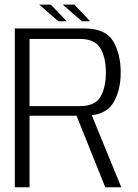

<svg xmlns="http://www.w3.org/2000/svg" viewBox="-20 -796 588 816"><path d="M43 0H105.5V-304H336.5Q427.5 -304 460.2 -357.2Q493 -410.5 493 -488Q493 -566.5 461 -620.8Q429 -675 338.5 -675H43ZM427.5 0H495.5L361.5 -327L298.5 -321ZM105.5 -345V-630.5H320.5Q383 -630.5 406.5 -591Q430 -551.5 430 -487.5Q430 -424 406.8 -384.5Q383.5 -345 320.5 -345ZM328 -705.5H363.5L296 -776.5H246.5ZM228 -705.5H263.5L196 -776.5H146.5Z"/></svg>

Font: Anybody Thin Light
Style: Regular
Weight: 300
Version: Version 1.113;gftools[0.9.25]